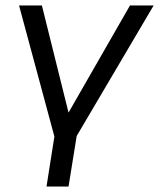

<svg xmlns="http://www.w3.org/2000/svg" viewBox="-20 -506 585 706"><path d="M151 180 180 -4 50 -486H134L232 -92L458 -486H545L262 -6L232 180Z"/></svg>

Font: Nunito Sans
Style: Italic
Weight: 400
Italic angle: -9°
Designer: Vernon Adams
Foundry: Vernon Adams
Version: Version 3.006; ttfautohint (v1.8.3)